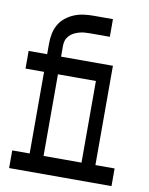

<svg xmlns="http://www.w3.org/2000/svg" viewBox="-83 -796 666 857"><g transform="rotate(10 250.0 -367.5)"><path d="M18 0V-80H97V-450H13V-530H97V-580Q97 -602 101.5 -624Q106 -646 117 -665Q128 -684 145.5 -698Q163 -712 183.5 -720.5Q204 -729 226 -732Q248 -735 270 -735H359V-655H270Q257 -655 244.5 -654Q232 -653 220 -649.5Q208 -646 197 -640.5Q186 -635 177 -625.5Q168 -616 164 -604.5Q160 -593 160 -580V-530H246V-450H160V-80H332V-450H246V-530H395V-80H482V0Z"/></g></svg>

Font: Iosevka Slab Medium
Style: Regular
Weight: 500
Monospace: yes
Designer: Belleve Invis
Foundry: Belleve Invis
Version: Version 11.1.1; ttfautohint (v1.8.3)